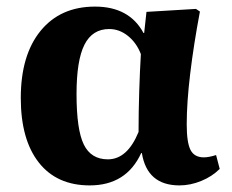

<svg xmlns="http://www.w3.org/2000/svg" viewBox="-20 -548 703 582"><path d="M252 14Q152 14 97.5 -55.5Q43 -125 43 -251Q43 -381 103 -454.5Q163 -528 268 -528Q372 -528 415 -448H417L424 -512L574 -521L586 -513Q567 -412 556.5 -324.5Q546 -237 546 -171Q546 -116 557.5 -93.5Q569 -71 598 -71Q613 -71 635 -78L646 -36Q623 -13 590 0.5Q557 14 524 14Q426 14 410 -84H408Q363 14 252 14ZM307 -65Q366 -65 400 -148Q400 -208 402 -270.5Q404 -333 407 -384Q394 -418 368 -439Q342 -460 311 -460Q260 -460 236 -412.5Q212 -365 212 -263Q212 -155 234 -110Q256 -65 307 -65Z"/></svg>

Font: Literata 36pt
Style: Bold
Weight: 700
Designer: Latin by Veronika Burian and Jose Scaglione. Greek by Irene Vlachou. Cyrillic by Vera Evstafieva.
Foundry: TypeTogether
Version: Version 3.002